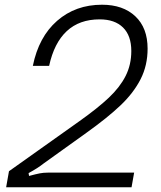

<svg xmlns="http://www.w3.org/2000/svg" viewBox="-20 -793 680 813"><path d="M6 0 18 -68 315 -279Q394 -335 441 -379.5Q488 -424 512 -471.5Q536 -519 536 -577Q536 -642 501 -676.5Q466 -711 402 -711Q316 -711 262.5 -661Q209 -611 188 -514H119Q144 -637 222 -705Q300 -773 412 -773Q501 -773 553 -724Q605 -675 605 -587Q605 -516 575.5 -458Q546 -400 491 -347.5Q436 -295 345 -230L165 -101Q140 -81 101 -60L103 -48Q133 -56 148.5 -59Q164 -62 182 -62H548L537 0Z"/></svg>

Font: Open Sauce Sans Light Italic
Style: Regular
Weight: 300
Italic angle: -10°
Designer: Alfredo Marco Pradil
Foundry: Creative Sauce Fz LLC
Version: Version 1.477